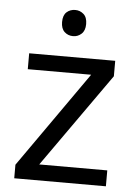

<svg xmlns="http://www.w3.org/2000/svg" viewBox="-53 -778 576 818"><g transform="rotate(5 235.0 -368.5)"><path d="M431 0H39V-58L327 -468H56V-536H424V-470L140 -68H431ZM236 -737Q256 -737 271.5 -723.5Q287 -710 287 -681Q287 -653 271.5 -639Q256 -625 236 -625Q214 -625 199 -639Q184 -653 184 -681Q184 -710 199 -723.5Q214 -737 236 -737Z"/></g></svg>

Font: Noto Sans SignWriting
Style: Regular
Weight: 400
Designer: Monotype Design Team
Foundry: Monotype Imaging Inc.
Version: Version 2.004; ttfautohint (v1.8.4.7-5d5b)